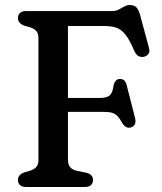

<svg xmlns="http://www.w3.org/2000/svg" viewBox="-20 -744 646 764"><path d="M425.4 -700Q440.7 -700 452.3 -706Q463.9 -712 474.4 -718Q484.8 -724 496.6 -724Q514 -724 522.8 -714.6Q531.6 -705.3 537.2 -685.4L573.2 -551.9Q577.1 -538.1 570.4 -529Q563.6 -520 551 -517.8Q540.7 -516 531.1 -520.9Q521.4 -525.9 514.4 -541.5Q495.4 -586.8 478 -607.7Q460.6 -628.6 440.7 -634.6Q420.7 -640.6 392.6 -640.6H250.4V-108Q250.4 -88.3 259.8 -78.1Q269.1 -67.9 286.2 -64.2L325.4 -56.2Q337.8 -52.6 343.9 -45.6Q350 -38.6 350 -27.6Q350 -14.6 341.9 -7.3Q333.7 0 316.8 0H84.6Q68 0 59.7 -7.3Q51.4 -14.6 51.4 -27.6Q51.4 -48.4 76 -57.8L98 -64.2Q114.3 -69 123.6 -78.7Q133 -88.3 133 -107.8V-592.2Q133 -611.7 123.6 -621.5Q114.3 -631.3 98 -635.8L76 -642.2Q51.4 -651.6 51.4 -672.4Q51.4 -685.4 59.7 -692.7Q68 -700 84.6 -700ZM193.2 -354.2H374.4Q406.4 -354.2 417.4 -365.3Q428.3 -376.3 431.9 -403.1Q434.4 -415.3 440.3 -422.2Q446.1 -429.1 455.3 -429.7Q477.7 -431.2 483.9 -405.8L517.4 -274.4Q521.2 -259.2 516.8 -249.9Q512.4 -240.6 500.9 -236.9Q491 -233.8 482.3 -238.5Q473.5 -243.2 466.8 -254Q457.5 -270.9 448.8 -280.7Q440 -290.6 427.5 -294.7Q414.9 -298.8 393.6 -298.8H193.2Z"/></svg>

Font: Fraunces SuperSoft Wonky
Style: Regular
Weight: 900
Version: Version 1.000;[b76b70a41]